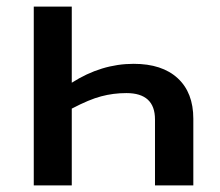

<svg xmlns="http://www.w3.org/2000/svg" viewBox="-20 -560 665 580"><path d="M564 0H448.2V-199.2Q448.2 -278.8 361.8 -278.8Q322.3 -278.8 285.6 -269Q250 -259.8 196.8 -231.9V0H82V-540H196.8V-310.1Q286.1 -367.2 383.8 -367.2Q469.7 -367.2 516.8 -323.7Q564 -280.3 564 -201.2Z"/></svg>

Font: Open Sans
Style: SemiBold
Weight: 600
Foundry: Ascender Corporation
Version: Version 1.10